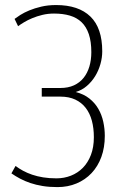

<svg xmlns="http://www.w3.org/2000/svg" viewBox="-20 -742 500 772"><path d="M210.9 10.3Q178.2 10.3 151.4 5.9Q124.5 1.5 102.1 -6.1Q79.6 -13.7 60.8 -23.7Q42 -33.7 25.9 -44.9L42.5 -74.7Q56.2 -64.5 72.8 -55.4Q89.4 -46.4 109.4 -39.6Q129.4 -32.7 153.8 -28.8Q178.2 -24.9 207 -24.9Q237.8 -24.9 265.1 -35.6Q292.5 -46.4 313 -67.1Q333.5 -87.9 345.5 -118.9Q357.4 -149.9 357.4 -190.4Q357.4 -226.6 349.4 -256.6Q341.3 -286.6 324.7 -308.1Q308.1 -329.6 282.7 -341.6Q257.3 -353.5 222.7 -353.5H147.9V-388.2H222.7Q253.9 -388.2 277.3 -398.9Q300.8 -409.7 316.2 -429Q331.5 -448.2 339.4 -474.6Q347.2 -501 347.2 -532.2Q347.2 -574.7 337.2 -604.5Q327.1 -634.3 308.1 -652.6Q289.1 -670.9 261.2 -679.2Q233.4 -687.5 197.3 -687.5Q172.4 -687.5 150.4 -682.1Q128.4 -676.8 109.6 -668.9Q90.8 -661.1 76.4 -652.3Q62 -643.6 52.7 -636.7L38.6 -666Q46.9 -672.4 61.8 -681.9Q76.7 -691.4 97.9 -700.2Q119.1 -709 146 -715.3Q172.9 -721.7 205.6 -721.7Q295.9 -721.7 343.5 -675.5Q391.1 -629.4 391.1 -535.6Q391.1 -510.3 383.8 -484.4Q376.5 -458.5 362.8 -436Q349.1 -413.6 329.3 -396.5Q309.6 -379.4 284.2 -372.1Q316.9 -363.8 339.4 -345.9Q361.8 -328.1 375.5 -304.2Q389.2 -280.3 395.3 -252.2Q401.4 -224.1 401.4 -195.8Q401.4 -148.9 387.5 -110.8Q373.5 -72.8 348.1 -45.9Q322.8 -19 287.8 -4.4Q252.9 10.3 210.9 10.3Z"/></svg>

Font: Ufes Sans Thin
Style: Regular
Weight: 100
Designer: Ricardo Esteves & Thais Bronze
Foundry: ProDesignUfes - Ricardo Esteves, Thais Bronze (This is a derivative work, based on Roboto family, by Christian Robertson
Version: Version 2.0